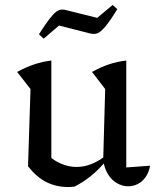

<svg xmlns="http://www.w3.org/2000/svg" viewBox="-20 -745 629 774"><path d="M489 -70 585 -77Q580 -49 566.5 -30.5Q553 -12 535 -3Q517 6 497 6Q474 6 452.5 -6Q431 -18 416 -41.5Q401 -65 396 -99L404 -386L351 -455Q418 -493 489 -501ZM281 7Q274 8 267.5 8.5Q261 9 255 9Q206 9 166 -11.5Q126 -32 93 -75L172 -120Q227 -72 289 -72Q346 -72 403 -115L406 -95Q378 -61 347 -36Q316 -11 281 7ZM93 -75 103 -386 49 -455Q118 -493 187 -501V-88ZM156 -589 137 -607Q162 -646 178.5 -667.5Q195 -689 206.5 -697.5Q218 -706 228.5 -706.5Q239 -707 251 -703L372 -673L434 -725L453 -708Q422 -658 403 -636Q384 -614 370.5 -610Q357 -606 340 -611L218 -642Z"/></svg>

Font: Piazzolla Thin Medium
Style: Regular
Weight: 500
Version: Version 2.005